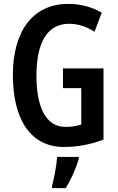

<svg xmlns="http://www.w3.org/2000/svg" viewBox="-20 -744 603 985"><path d="M303 -393V-292H397V-105C373 -97 346 -93 316 -93C212 -93 167 -200 167 -356C167 -528 224 -622 334 -622C380 -622 423 -608 465 -581L502 -679C454 -707 396 -724 330 -724C144 -724 46 -578 46 -359C46 -139 132 10 308 10C378 10 446 -3 511 -28V-393ZM384 72V61H273C271 101 257 174 247 209V221H317C344 179 369 122 384 72Z"/></svg>

Font: Noto Sans Armenian ExtraCondensed SemiBold
Style: Regular
Weight: 600
Width: 2
Designer: Monotype Design Team
Foundry: Monotype Imaging Inc.
Version: Version 2.008